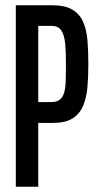

<svg xmlns="http://www.w3.org/2000/svg" viewBox="-20 -708 368 728"><path d="M40 0V-688H179Q226 -688 253.5 -672Q281 -656 294.5 -626.5Q308 -597 311.5 -556.5Q315 -516 315 -465Q315 -418 311.5 -377.5Q308 -337 295 -306.5Q282 -276 255 -259Q228 -242 181 -242H125V0ZM125 -321H175Q193 -321 204.5 -328.5Q216 -336 222 -353Q228 -370 229 -398Q230 -426 230 -465Q230 -505 228 -532.5Q226 -560 220 -577Q214 -594 203.5 -602Q193 -610 174 -610H125Z"/></svg>

Font: Saira UltraCondensed SemiBold
Style: Regular
Weight: 600
Width: 1
Designer: Hector Gatti with collaboration of the Omnibus-Type team
Foundry: Omnibus-Type
Version: Version 1.101